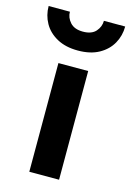

<svg xmlns="http://www.w3.org/2000/svg" viewBox="-133 -730 537 785"><g transform="rotate(15 135.0 -337.5)"><path d="M-27 -675H63Q63 -650 81 -630Q99 -610 135 -610Q172 -610 189.5 -630Q207 -650 207 -675H297Q297 -636 278.5 -603Q260 -570 224 -550Q188 -530 135 -530Q83 -530 46.5 -550Q10 -570 -8.5 -603Q-27 -636 -27 -675ZM72 -460H198V0H72Z"/></g></svg>

Font: Von Semi
Style: Regular
Weight: 600
Version: Version 4.000; ttfautohint (v1.8.4.7-5d5b)